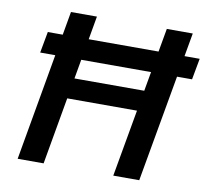

<svg xmlns="http://www.w3.org/2000/svg" viewBox="-78 -787 951 874"><g transform="rotate(10 397.5 -350.0)"><path d="M75 -494 93 -592H795L777 -494ZM500 0 624 -700H744L620 0ZM58 0 181 -700H301L178 0ZM214 -310 231 -405H594L577 -310Z"/></g></svg>

Font: DM Sans 17pt SemiBold
Style: Italic
Weight: 600
Italic angle: -10°
Version: Version 4.004;gftools[0.9.30]